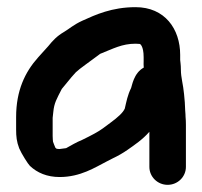

<svg xmlns="http://www.w3.org/2000/svg" viewBox="-20 -486 564 536"><path d="M127 -106.5V-157C127.4 -160.1 128.3 -167.4 128.8 -173.4C131.2 -198.8 138.3 -209.8 152.5 -237.7C157.5 -244.2 174.8 -265.1 179.8 -270.9L191.7 -284.2C202.8 -295 230.3 -313.4 251 -329.3C254.5 -332.1 257.7 -334.5 259.6 -335.7C295.7 -349.9 320.2 -364 358.5 -364C362 -364 365.9 -363.8 370.6 -363.3C370.6 -363.3 381 -358.5 381 -326.5V-315.2C380.7 -310.4 380.8 -303.1 381.3 -297.3C352.8 -281.9 348.3 -245 346 -240.3C336.1 -220.5 332.9 -202.2 328.3 -182.7C323 -171.2 309.7 -159.1 288 -143.1L267.4 -127.8C254.3 -118.1 236 -108.5 209.4 -95.5C193 -88.9 177.3 -79.4 164.6 -72.4C159.7 -71.5 147.7 -70 146.5 -70C142 -70 140 -70.2 137.1 -71.2C136.5 -71.7 135.6 -72.6 134.5 -73.8C132.5 -78.8 129.3 -86.2 128 -90.4C127.8 -95.8 127 -95.7 127 -106.5ZM358.5 -466C292.2 -466 246.3 -444.7 209.9 -428.2C185.5 -417.1 172.9 -405.2 158.8 -396.9C139.1 -385.4 127.5 -373 114.7 -357.1L103.5 -344.7C99.4 -340.2 93.7 -333.9 86.3 -325.6C49.9 -284.9 25 -233.3 25 -159.3V-124.3C25 -105.3 26.4 -90.6 33.6 -71.9C39.9 -56.9 58.6 -27.5 63.5 -22.9C84 -3.5 111.5 8.2 146.5 8.2C204.7 8.2 245.6 -18.8 277.6 -35.1L295.3 -44.2C309.2 -50.7 323 -58.6 335.5 -67.3C355 -81 377.7 -96 397 -118.1V-20.1C397 7.3 419.6 30 448 30C476.4 30 499 7.3 499 -20.1V-137.5C499 -145.4 498.7 -152.6 498 -160.2C497.9 -165.3 497.8 -168.7 497 -177.5C496.9 -183.1 496.5 -192.6 495.9 -200.3L493.8 -223.5C491.4 -250.5 485 -269.5 485 -290.9C485 -306.2 483 -315.7 483 -318.4V-332.6C483 -405.5 439.9 -466 358.5 -466Z"/></svg>

Font: Take Off
Style: YouHoser
Weight: 400
Foundry: Cannot Into Space Fonts
Version: Version 0.89